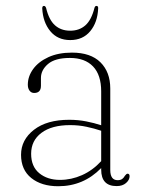

<svg xmlns="http://www.w3.org/2000/svg" viewBox="-20 -636 496 666"><path d="M53 -99Q53 -151 97.8 -185.8Q142.5 -220.5 220 -220.5Q250.5 -220.5 278.8 -215Q307 -209.5 331 -201.5V-319Q331 -376 302.8 -405.5Q274.5 -435 222.5 -435Q171 -435 146.5 -414Q122 -393 122 -365.5V-338.5Q122 -313.5 98.5 -313.5Q88.5 -313.5 82.5 -321.5Q76.5 -329.5 76.5 -342Q76.5 -371 95 -396.5Q113.5 -422 148 -437.8Q182.5 -453.5 229.5 -453.5Q294.5 -453.5 328.5 -419.8Q362.5 -386 362.5 -329V-46.5Q362.5 -11 388 -11Q398.5 -11 404.2 -15.5Q410 -20 413 -26Q418.5 -33.5 422.5 -33.5Q429.5 -33.5 429.5 -24.5Q429.5 -12 417.2 -1.2Q405 9.5 384.5 9.5Q331 9.5 331 -47.5V-53Q269.5 10 182 10Q124 10 88.5 -18.5Q53 -47 53 -99ZM88 -102.5Q88 -58.5 116.2 -35.2Q144.5 -12 188 -12Q227.5 -12 264.5 -28.5Q301.5 -45 331 -77V-182.5Q307 -190.5 280.2 -196.2Q253.5 -202 223 -202Q159.5 -202 123.8 -175.2Q88 -148.5 88 -102.5ZM223.5 -529.5Q255 -529.5 276 -548Q297 -566.5 307.5 -608Q309.5 -615.5 314.5 -615.5Q321 -615.5 320.5 -607Q318.5 -558.5 293 -527.8Q267.5 -497 223.5 -497Q180 -497 154.5 -527.8Q129 -558.5 126.5 -607Q126.5 -615.5 132.5 -615.5Q137.5 -615.5 140 -608Q150 -566.5 171 -548Q192 -529.5 223.5 -529.5Z"/></svg>

Font: Fraunces 72pt Soft Thin
Style: Regular
Weight: 100
Version: Version 1.000;[b76b70a41]